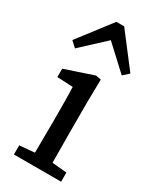

<svg xmlns="http://www.w3.org/2000/svg" viewBox="-194 -815 718 874"><g transform="rotate(30 164.5 -378.0)"><path d="M42 0V-48L154 -58H182L290 -48V0ZM120 0Q121 -30 121 -67Q121 -104 121.5 -143Q122 -182 122 -215V-267Q122 -305 121.5 -336Q121 -367 120 -400L37 -404V-448L186 -498L214 -493L212 -371V-215Q212 -182 212.5 -143Q213 -104 213 -67Q213 -30 214 0ZM287 -557 123 -709H205L41 -557L12 -584L144 -756H185L317 -584Z"/></g></svg>

Font: Source Serif 4
Style: Regular
Weight: 400
Designer: Frank Grießhammer
Foundry: Adobe Systems Incorporated
Version: Version 4.004;hotconv 1.0.116;makeotfexe 2.5.65601